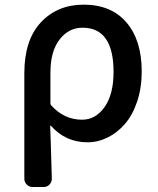

<svg xmlns="http://www.w3.org/2000/svg" viewBox="-20 -582 663 805"><path d="M116.2 202.1Q102.5 202.1 92.3 191.9Q82 181.6 82 167V-274.4Q82 -414.1 151.4 -488.3Q220.7 -562.5 331.1 -562.5Q446.3 -562.5 510.3 -487.8Q574.2 -413.1 574.2 -282.2Q574.2 -213.9 555.2 -156.7Q536.1 -99.6 503.9 -62.5Q471.7 -25.4 431.2 -5.4Q390.6 14.6 346.7 14.6Q254.9 14.6 193.4 -54.7Q192.4 -55.7 191.4 -55.2Q190.4 -54.7 190.4 -53.7Q191.4 -25.4 192.9 19Q194.3 63.5 195.3 98.6Q196.3 133.8 197.3 167Q197.3 181.6 187.5 191.9Q177.7 202.1 163.1 202.1ZM324.2 -80.1Q380.9 -80.1 418.5 -133.3Q456.1 -186.5 456.1 -280.3Q456.1 -465.8 326.2 -465.8Q267.6 -465.8 229.5 -416Q191.4 -366.2 191.4 -277.3V-149.4Q191.4 -145.5 193.4 -141.6Q248 -80.1 324.2 -80.1Z"/></svg>

Font: Gen Jyuu GothicL Medium
Style: Regular
Weight: 500
Designer: [Source Han Sans]
Ryoko NISHIZUKA  (kana & ideographs); Paul D. Hunt (Latin, Greek & Cyrillic); Wenlong ZHANG  (bopomofo
Version: Version 1.002.20150607